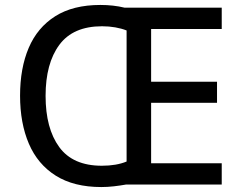

<svg xmlns="http://www.w3.org/2000/svg" viewBox="-20 -745 975 775"><path d="M385 -725Q438 -725 483 -714H875V-628H590V-415H856V-330H590V-86H875V0H488Q466 4 440 7Q414 10 389 10Q278 10 205 -36Q132 -82 96.5 -165Q61 -248 61 -359Q61 -470 96 -552Q131 -634 203 -679.5Q275 -725 385 -725ZM392 -639Q275 -639 219.5 -564Q164 -489 164 -358Q164 -227 219 -151.5Q274 -76 391 -76Q450 -76 491 -93V-622Q471 -630 445.5 -634.5Q420 -639 392 -639Z"/></svg>

Font: Noto Sans Kayah Li Medium
Style: Regular
Weight: 500
Designer: Monotype Design Team, Sérgio Martins
Foundry: Monotype Imaging Inc.
Version: Version 2.002; ttfautohint (v1.8.4.7-5d5b)